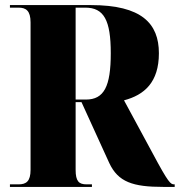

<svg xmlns="http://www.w3.org/2000/svg" viewBox="-20 -734 706 754"><path d="M19 0H341V-10H320C290 -10 277 -22 277 -67V-333H300L409 -94C444 -19 502 0 621 0H666V-10H664C650 -10 642 -15 580 -131L467 -340C547 -361 604 -411 604 -525C604 -642 536 -714 338 -714H19V-704H53C82 -704 100 -692 100 -646V-67C100 -22 83 -10 53 -10H19ZM317 -343H277V-704H315C388 -704 415 -655 415 -525C415 -395 389 -343 317 -343Z"/></svg>

Font: Noto Serif Display Condensed Black
Style: Regular
Weight: 900
Width: 3
Designer: Monotype Design Team
Foundry: Monotype Imaging Inc.
Version: Version 2.009